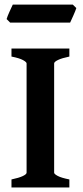

<svg xmlns="http://www.w3.org/2000/svg" viewBox="-20 -830 367 850"><path d="M30.8 0V-35.6Q64 -42.5 80.8 -50.5Q97.7 -58.6 97.7 -65.4V-549.3Q97.7 -555.2 81.8 -564Q65.9 -572.8 30.8 -579.6V-615.2H287.1V-579.6Q253.9 -572.8 236.8 -564.5Q219.7 -556.2 219.7 -549.3V-65.4Q219.7 -59.6 235.8 -51Q252 -42.5 287.1 -35.6V0ZM317.9 -794.4Q316.4 -789.1 312.7 -780Q309.1 -771 304.7 -761.2Q300.3 -751.5 296.4 -742.9Q292.5 -734.4 290.5 -730H24.9L9.3 -745.6Q10.7 -751 14.2 -759.8Q17.6 -768.6 22 -778.1Q26.4 -787.6 30.3 -796.1Q34.2 -804.7 36.6 -809.6H302.2Z"/></svg>

Font: Gentium Basic
Style: Bold
Weight: 700
Designer: J. Victor Gaultney and Annie Olsen
Foundry: SIL International
Version: Version 1.100